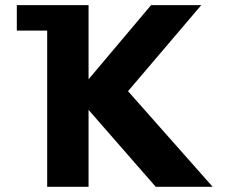

<svg xmlns="http://www.w3.org/2000/svg" viewBox="-20 -721 877 741"><path d="M44.9 -603V-701.2H321.8V-415L563 -701.2H756.8L474.1 -369.1L800.8 0H581.1L321.8 -296.9V0H162.1V-603Z"/></svg>

Font: Hussar Preview
Style: Bold
Weight: 700
Foundry: Cannot Into Space Fonts, PlusOne Fonts
Version: Version 2.29RC2 "Millennial"